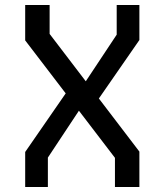

<svg xmlns="http://www.w3.org/2000/svg" viewBox="-20 -750 660 770"><path d="M441 0H539V-142L376.5 -355L539 -589.5V-730H448V-611L324 -424L179 -614V-730H81V-588L243.5 -375.5L81 -140.5V0H172V-118L296.5 -306L441 -117Z"/></svg>

Font: Monaspace Krypton
Style: Regular
Weight: 400
Designer: Riley Cran & the Lettermatic Team
Foundry: Lettermatic
Version: Version 1.200 (Monaspace Krypton)